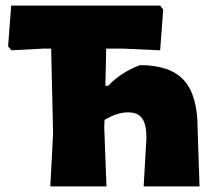

<svg xmlns="http://www.w3.org/2000/svg" viewBox="-20 -667 760 687"><path d="M160 0 170 -190 163 -493H134L21 -487L9 -501L20 -647H553L564 -633L553 -487L421 -493H360L357 -360H367Q412 -408 481 -434Q589 -434 638 -380Q687 -326 687 -208L694 0H494L504 -174Q504 -222 488.5 -243.5Q473 -265 438 -265Q399 -265 354 -238L353 -210L361 0Z"/></svg>

Font: Alegreya Sans SC Black
Style: Regular
Weight: 900
Designer: Juan Pablo del Peral
Foundry: Huerta Tipografica
Version: Version 2.007